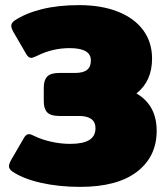

<svg xmlns="http://www.w3.org/2000/svg" viewBox="-20 -715 647 750"><path d="M27 -46Q15 -55 15 -66Q15 -75 24 -91L74 -177Q82 -191 93 -191Q100 -191 116 -183Q142 -170 179.5 -161.5Q217 -153 254 -153Q304 -153 328.5 -168Q353 -183 353 -214Q353 -262 288 -262H211Q178 -262 164.5 -276Q151 -290 151 -319V-373Q151 -402 164.5 -416Q178 -430 211 -430H272Q305 -430 320 -442Q335 -454 335 -479Q335 -527 252 -527Q185 -527 125 -497Q109 -489 102 -489Q91 -489 83 -503L33 -589Q24 -605 24 -614Q24 -625 36 -634Q79 -663 143 -679Q207 -695 289 -695Q376 -695 440.5 -669.5Q505 -644 539.5 -597Q574 -550 574 -486Q574 -398 513 -350Q592 -304 592 -204Q592 -103 515 -44Q438 15 293 15Q210 15 139.5 -1Q69 -17 27 -46Z"/></svg>

Font: Mitr
Style: Bold
Weight: 700
Designer: Thanarat Vachiruckul
Foundry: Cadson Demak
Version: Version 1.002